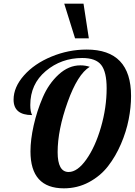

<svg xmlns="http://www.w3.org/2000/svg" viewBox="-20 -1020 737 1046"><path d="M54 -477Q54 -545 110.5 -609Q167 -673 260 -711.5Q353 -750 452 -750Q694 -750 694 -497Q694 -436 681 -369.5Q668 -303 639 -235.5Q610 -168 568.5 -114.5Q527 -61 464.5 -27.5Q402 6 328 6Q146 6 146 -195Q146 -259 163.5 -337Q181 -415 213 -489.5Q245 -564 299.5 -614Q354 -664 418 -664Q445 -664 469 -656Q403 -616 348.5 -464Q294 -312 294 -191Q294 -83 354 -83Q402 -83 450.5 -151.5Q499 -220 530 -327Q561 -434 561 -539Q561 -628 531.5 -666Q502 -704 428 -704Q314 -704 229.5 -633Q145 -562 145 -448Q145 -411 155 -393Q54 -393 54 -477ZM330 -1000H435L464 -811H389Z"/></svg>

Font: Lobster Two
Style: Bold Italic
Weight: 700
Designer: Pablo Impallari
Foundry: Pablo Impallari. www.impallari.com
Version: Version 1.006